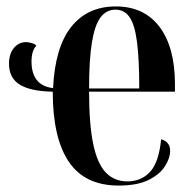

<svg xmlns="http://www.w3.org/2000/svg" viewBox="-20 -567 601 597"><path d="M349 10Q244 10 194 -64Q144 -138 144 -282Q76 -283 42 -303.5Q8 -324 8 -369Q8 -399 23 -417.5Q38 -436 61 -436Q69 -436 79 -433Q89 -430 93 -425Q78 -409 78 -376Q78 -301 145 -293Q151 -420 201.5 -483.5Q252 -547 340 -547Q428 -547 476 -483.5Q524 -420 524 -305V-282H257Q257 -180 270 -118.5Q283 -57 309.5 -30Q336 -3 376 -3Q419 -3 446.5 -32.5Q474 -62 481 -134Q509 -126 509 -98Q509 -75 492.5 -49.5Q476 -24 441 -7Q406 10 349 10ZM413 -292Q413 -383 406 -436.5Q399 -490 383 -513.5Q367 -537 339 -537Q311 -537 293 -513.5Q275 -490 266 -436.5Q257 -383 257 -292Z"/></svg>

Font: Noto Serif Display ExtraCondensed SemiBold
Style: Regular
Weight: 600
Width: 2
Designer: Monotype Design Team
Foundry: Monotype Imaging Inc.
Version: Version 2.009